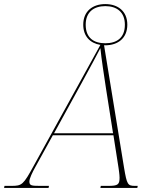

<svg xmlns="http://www.w3.org/2000/svg" viewBox="-81 -921 745 941"><path d="M-61 0H157L159 -10H114C72 -10 63 -12 63 -32C63 -46 78 -77 92 -102L178 -258H475L500 -98C501 -91 505 -65 505 -50C505 -17 497 -10 451 -10H413L411 0H592L594 -10H581C545 -10 541 -16 527 -99L429 -699C431 -699 433 -699 435 -699C497 -699 543 -734 543 -800C543 -866 497 -901 435 -901C373 -901 327 -866 327 -800C327 -743 361 -709 411 -701L85 -110C33 -15 27 -10 -25 -10H-59ZM435 -709C380 -709 339 -734 339 -800C339 -863 380 -891 435 -891C490 -891 531 -863 531 -800C531 -734 490 -709 435 -709ZM318 -512C373 -613 385 -635 411 -685C416 -634 430 -543 439 -484L473 -268H184Z"/></svg>

Font: Noto Serif Display Thin
Style: Italic
Weight: 100
Italic angle: -12°
Designer: Monotype Design Team
Foundry: Monotype Imaging Inc.
Version: Version 2.009